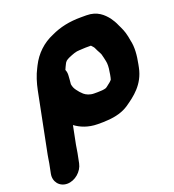

<svg xmlns="http://www.w3.org/2000/svg" viewBox="-185 -904 1146 1264"><g transform="rotate(-20 387.5 -272.5)"><path d="M2.5 60 -10.9 127C-21.7 181.2 14.5 226.5 68.8 226.5C123.6 226.5 176.5 180.4 187.1 127L200.5 60C204.3 41.2 206.4 20.4 209.5 5L235.2 -123.9C272.8 -95.9 324.2 -73.8 391.6 -73.5C415.4 -72.3 443.4 -74.3 463.5 -75.6C517.1 -78.9 570.1 -92.8 610.5 -120.7C671.8 -163 750.3 -219.4 772.6 -331L776.8 -352C788.6 -411.4 794 -468.8 781.5 -518.9C779.1 -535.6 774.8 -556.3 769.7 -573.4L761.9 -596C757 -610.1 748.2 -625.4 742.3 -638.9C733.7 -659.7 721.8 -679.4 709.2 -696.9C681.8 -731.2 642 -772.5 565.2 -772.5H527.2C446.5 -772.5 378.1 -758.1 314.7 -727.7C243.4 -697.9 186 -643.9 150.4 -572.7L142.2 -556.2C121.4 -516.7 105.7 -466.6 95.9 -418L11.7 4C7.4 25.5 5.3 45.8 2.5 60ZM578.8 -352 574.6 -331C573.7 -326.4 572.3 -324.6 571.4 -320C571.3 -319.4 571.3 -319.3 571 -318.4L559.2 -306.6C557.9 -305.3 536.9 -288.6 533.3 -286L522.5 -278.5C507.5 -272.7 481.9 -271.5 462.2 -271.5H437.2C408.4 -271.5 383.8 -282.8 368.8 -295.8C353.7 -309.8 344.7 -319.5 332.9 -336.2C323.6 -349.2 317.6 -360.7 314.3 -380.9C315.9 -393.2 316.5 -402 317 -410L319 -439.2C320.2 -453.3 318.7 -467.8 312.5 -481.8C314.5 -486.9 317.6 -493.6 320.9 -500.6L329.3 -517.6C334.3 -527.9 334.5 -527.5 343.4 -537.1C348.3 -540.7 357.1 -546 363.9 -549.2C393.3 -561.7 418.4 -572.5 446.3 -572.5C458.7 -572.5 475.6 -574.5 487.7 -574.5H525.1C531.4 -567 541.1 -558.4 544.2 -551.1C549.7 -538.3 555.8 -526.3 566 -508.1L571.2 -496.8C575 -482.5 576.2 -478.3 578.1 -469.6L583.4 -445.2C587.8 -427.4 587.1 -398.8 581.6 -371C580.3 -364.7 579.9 -357.5 578.8 -352Z"/></g></svg>

Font: Smoothie
Style: ExBdIt
Weight: 800
Foundry: Cannot Into Space Fonts
Version: Version 0.8